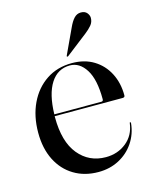

<svg xmlns="http://www.w3.org/2000/svg" viewBox="-101 -701 617 779"><g transform="rotate(-15 208.0 -312.0)"><path d="M397.5 -263.5Q397.5 -255 388 -255H102.5Q102.5 -253 102.5 -250.5Q102.5 -147.5 146.5 -94Q190.5 -40.5 261 -40.5Q310.5 -40.5 346.8 -69.5Q383 -98.5 389.5 -148.5Q389.5 -152 391.5 -152Q395 -152 394.5 -147.5Q390 -102.5 366 -66.8Q342 -31 303.2 -10.5Q264.5 10 216.5 10Q158 10 113.8 -16.8Q69.5 -43.5 45 -92.2Q20.5 -141 20.5 -207Q20.5 -276 46 -329.8Q71.5 -383.5 117.5 -414.2Q163.5 -445 225.5 -445Q278 -445 316.5 -421.5Q355 -398 376.2 -357Q397.5 -316 397.5 -263.5ZM215 -438Q163.5 -438 134.2 -392.5Q105 -347 103 -262.5H301Q308.5 -262.5 308.5 -271Q308.5 -354 282 -396Q255.5 -438 215 -438ZM262.5 -585Q273 -608.5 285 -621.2Q297 -634 313.5 -634Q330.5 -634 339 -623.8Q347.5 -613.5 347.5 -602.5Q347.5 -585 336.5 -572Q325.5 -559 310 -547L218.5 -476Q215.5 -473.5 213 -476Q212 -477 214 -481Z"/></g></svg>

Font: Fraunces144ptRegular
Style: Regular
Weight: 400
Version: Version 1.000;[0bf87f6ff]